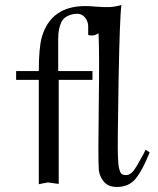

<svg xmlns="http://www.w3.org/2000/svg" viewBox="-20 -730 626 762"><path d="M574 -125Q545 -53 518 -20.5Q491 12 444 12Q410 12 392.5 -8.5Q375 -29 372 -56Q369 -107 372 -313.5Q375 -520 371 -598Q352 -585 330 -591Q330 -606 330 -626Q330 -646 316 -662Q302 -678 277 -675Q237 -669 224 -643Q211 -617 211 -577V-448H347V-413H213V-412V-411V-410V-409V-408V-407V-406V-405V-404V-403V-402V-401V-400V-399V-398V-397V-396V-395V-394V-393V-392V-391V-390V-389V-388V-387V-386V-385V-384V-383V-382V-381V-380V-379V-378V-377V-376V-375V-374V-373V-372V-371V-370V-369V-368V-367V-366V-365V-364V-363V-362V-361V-360V-359V-358V-357V-356V-355V-354V-353V-352V-351V-350V-349V-348V-347V-346V-345V-344V-343V-342V-341V-340V-339V-338V-337V-336V-335V-334V-333V-332V-331V-330V-329V-327V-326V-325V-324V-323V-322V-321V-320V-318V-317V-316V-315V-314V-313V-312V-310V-309V-308V-307V-306V-304V-303V-302V-301V-300V-298V-297V-296V-295V-293V-292V-291V-290V-289V-287V-286V-285V-283V-282V-281V-280V-278V-277V-276V-274V-273V-272V-271V-269V-268V-267V-265V-264V-263V-261V-260V-259V-257V-256V-254V-253V-252V-250V-249V-248V-246V-245V-243V-242V-241V-239V-238V-236V-235V-234V-232V-231V-229V-228V-227V-225V-224V-222V-221V-219V-218V-216V-215V-213V-212V-211V-209V-208V-206V-205V-203V-202V-200V-199V-197V-196V-194V-193V-191V-190V-188V-186V-185V-183V-182V-180V-179V-177V-176V-174V-173V-171V-169V-168V-166V-165V-163V-162V-160V-158V-157V-155V-154V-152V-150V-149V-147V-146V-144V-142V-141V-139V-138V-136V-134V-133V-131V-129V-128V-126V-124V-123V-121V-119V-118V-116V-114V-113V-111V-109V-108V-106V-104V-103V-101V-99V-98V-96V-94V-92V-91V-89V-87V-86V-84V-82V-80V-79V-77V-75V-73V-72V-70V-68V-66V-65V-63V-61V-59V-58V-56V-54V-52V-51V-49V-47V-45V-43V-42V-40V-38V-36V-35V-33V-31V-29V-27V-26V-24V-22V-20V-18V-17V-15V-13V-11V-9V0L170 -6L134 1Q134 -6 134 -17.5Q134 -29 134 -63.5Q134 -98 134 -131Q134 -164 134 -206Q134 -248 134 -283Q134 -318 134 -348.5Q134 -379 134 -396V-413H44V-448H134Q134 -540 146 -583Q182 -706 319 -706Q334 -706 363 -703.5Q392 -701 414.5 -702Q437 -703 462 -710Q455 -664 450.5 -403Q446 -142 448 -111Q449 -86 450 -76.5Q451 -67 454.5 -55Q458 -43 464 -39Q470 -35 480 -35Q497 -35 510.5 -53Q524 -71 548 -116Q554 -129 558 -136Z"/></svg>

Font: GFS Artemisia
Style: Regular
Weight: 400
Designer: Takis Katsoulidis and George D. Matthiopoulos
Foundry: Takis Katsoulidis and George D. Matthiopoulos
Version: Version 1.0